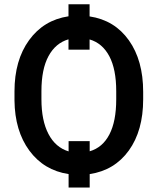

<svg xmlns="http://www.w3.org/2000/svg" viewBox="-20 -792 725 880"><path d="M636.2 -336.9Q636.2 -193.4 570.6 -102.3Q504.9 -11.2 391.1 5.9V67.4H294.4V5.9Q181.2 -11.2 114.5 -101.8Q47.9 -192.4 46.4 -331.5V-373Q46.4 -515.6 113.3 -607.9Q180.2 -700.2 293.9 -717.3V-772.5H390.6V-716.8Q504.9 -699.7 570.6 -607.4Q636.2 -515.1 636.2 -371.1ZM512.7 -374Q512.7 -474.6 481 -534.4Q449.2 -594.2 390.6 -611.3V-564.5H293.9V-611.8Q234.9 -594.7 202.4 -534.9Q169.9 -475.1 169.9 -374V-336.9Q169.9 -239.7 202.1 -178Q234.4 -116.2 294.4 -98.1V-145H391.1V-98.6Q450.2 -115.7 481.4 -175.8Q512.7 -235.8 512.7 -336.9Z"/></svg>

Font: Roboto-o Medium
Style: Regular
Weight: 500
Designer: Google
Version: Version 2.134; 2016; ttfautohint (v1.6)